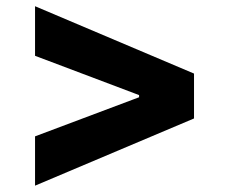

<svg xmlns="http://www.w3.org/2000/svg" viewBox="-20 -602 724 618"><path d="M604.5 -220.7 92.8 -4.4V-163.1L433.1 -291L427.7 -283.2V-302.2L433.1 -293.9L92.8 -422.4V-582L604.5 -365.2Z"/></svg>

Font: Inter 16pt ExtraBold
Style: Regular
Weight: 800
Version: Version 4.001;git-66647c0bb